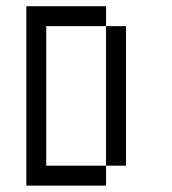

<svg xmlns="http://www.w3.org/2000/svg" viewBox="-20 -582 540 602"><path d="M312.5 -500H375V-62.5H312.5ZM62.5 -562.5H312.5V-500H125V-62.5H312.5V0H62.5Z"/></svg>

Font: Pixel Operator Mono
Style: Regular
Weight: 400
Monospace: yes
Designer: Jayvee Enaguas (HarvettFox96)
Version: 2016.04.25